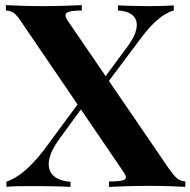

<svg xmlns="http://www.w3.org/2000/svg" viewBox="-20 -729 743 749"><path d="M299 -709V-688Q254 -688 241.5 -679.5Q229 -671 243 -650L639 -71Q659 -43 671 -33Q683 -23 703 -21V0Q683 -1 645 -2.5Q607 -4 566 -4Q521 -4 474.5 -2.5Q428 -1 405 0V-21Q451 -21 464.5 -27.5Q478 -34 464 -55L67 -638Q48 -667 36 -677Q24 -687 3 -688V-709Q24 -708 64.5 -706.5Q105 -705 146 -705Q191 -705 232.5 -706.5Q274 -708 299 -709ZM308 -356Q308 -356 310 -349.5Q312 -343 314 -336.5Q316 -330 316 -330L216 -193Q176 -139 171 -101.5Q166 -64 188.5 -43.5Q211 -23 255 -20V0Q241 -1 219.5 -1.5Q198 -2 174.5 -2.5Q151 -3 130.5 -3Q110 -3 97 -3Q69 -3 45 -2.5Q21 -2 5 0V-20Q40 -32 76 -62.5Q112 -93 150 -142ZM658 -708V-688Q625 -679 592.5 -650Q560 -621 532 -583L370 -367Q370 -367 366.5 -380Q363 -393 363 -393L466 -532Q504 -580 511.5 -614Q519 -648 500 -667Q481 -686 440 -688V-708Q459 -707 482 -706.5Q505 -706 527.5 -705.5Q550 -705 566 -705Q595 -705 619 -706Q643 -707 658 -708Z"/></svg>

Font: Playfair Display
Style: Bold
Weight: 700
Designer: Claus Eggers Sørensen
Foundry: Claus Eggers Sørensen
Version: Version 1.203